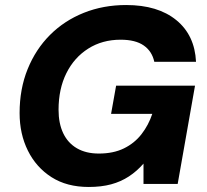

<svg xmlns="http://www.w3.org/2000/svg" viewBox="-20 -732 825 764"><path d="M333 12Q246 12 185 -27Q124 -66 91 -132.5Q58 -199 58 -282Q58 -378 90 -457Q122 -536 179 -593Q236 -650 313.5 -681Q391 -712 482 -712Q608 -712 681.5 -652Q755 -592 760 -486H594Q585 -528 552 -551Q519 -574 460 -574Q387 -574 331 -538.5Q275 -503 244 -440.5Q213 -378 213 -295Q213 -241 231.5 -202Q250 -163 286 -142Q322 -121 373 -121Q431 -121 473 -141.5Q515 -162 543 -198Q571 -234 586 -279H422L442 -391H756L687 0H551V-81Q525 -51 493 -30Q461 -9 422 1.5Q383 12 333 12Z"/></svg>

Font: DM Sans 24pt Black
Style: Italic
Weight: 900
Italic angle: -10°
Designer: Colophon Foundry, Jonny Pinhorn
Foundry: Colophon Foundry
Version: Version 4.004;gftools[0.9.30]